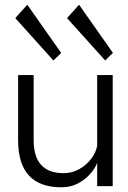

<svg xmlns="http://www.w3.org/2000/svg" viewBox="-20 -791 546 816"><path d="M459 -472V0H393V-99Q377 -58 335.5 -26.5Q294 5 241 5Q57 5 57 -195V-472H123V-196Q123 -55 250 -55Q286 -55 316.5 -72Q347 -89 367.5 -116Q388 -143 393 -172V-472ZM427 -534 265 -714 316 -771 460 -566ZM207 -534 45 -714 96 -771 240 -566Z"/></svg>

Font: Lil Grotesk
Style: Regular
Weight: 400
Designer: Bastien Sozeau
Foundry: NBR — Bastien Sozeau
Version: Version 4.002; ttfautohint (v1.8.4.7-5d5b)